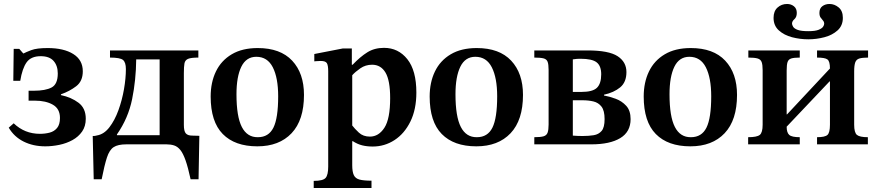

<svg xmlns="http://www.w3.org/2000/svg" viewBox="-20 -727 4418 967"><path d="M208 10Q147 10 99 -14Q51 -38 24 -84L49 -106Q104 -53 181 -53Q207 -53 230 -59Q253 -65 267.5 -82.5Q282 -100 282 -133Q282 -179 246.5 -199.5Q211 -220 156 -220H124V-270H150Q209 -270 240 -286.5Q271 -303 271 -357Q271 -396 250 -420Q229 -444 185 -444Q136 -444 114 -413Q92 -382 82 -320H47L49 -481H77L97 -458H99Q110 -464 137.5 -474.5Q165 -485 220 -485Q301 -485 349 -455Q397 -425 397 -368Q397 -318 363.5 -292.5Q330 -267 287 -252V-248Q339 -237 375.5 -209.5Q412 -182 412 -129Q412 -91 393.5 -64.5Q375 -38 345 -21.5Q315 -5 279 2.5Q243 10 208 10Z M492 176H452L447 -42Q453 -42 458 -42.5Q463 -43 469 -45Q504 -51 531 -86Q558 -121 576.5 -172Q595 -223 604.5 -278Q614 -333 614 -379Q614 -413 599.5 -425Q585 -437 534 -437V-473H979V-437Q942 -437 927 -430.5Q912 -424 909 -407.5Q906 -391 906 -359Q906 -358 906 -357V-98Q906 -66 916 -55Q926 -44 948 -44L984 -43L980 176H940Q927 116 914.5 80.5Q902 45 888 28Q874 11 857 5.5Q840 0 819 0H616Q574 0 552.5 14Q531 28 518.5 66.5Q506 105 492 176ZM569 -50V-46H784V-428H666Q665 -324 645.5 -228Q626 -132 569 -50Z M1276 10Q1163 10 1102 -52Q1041 -114 1041 -241Q1041 -312 1067.5 -367Q1094 -422 1147 -453.5Q1200 -485 1278 -485Q1392 -485 1451.5 -421.5Q1511 -358 1511 -249Q1511 -122 1448.5 -56Q1386 10 1276 10ZM1279 -36Q1333 -36 1357 -84Q1381 -132 1381 -242Q1381 -335 1354 -388Q1327 -441 1271 -441Q1220 -441 1195.5 -391Q1171 -341 1171 -252Q1171 -140 1198 -87.5Q1225 -35 1279 -36Z M1851 220H1560V184Q1607 184 1620 169Q1633 154 1633 112V-368Q1633 -397 1626.5 -408.5Q1620 -420 1595 -420Q1585 -420 1574 -419Q1563 -418 1563 -418V-455L1707 -483H1752V-401H1756Q1794 -441 1830 -463.5Q1866 -486 1914 -486Q1986 -486 2031.5 -429Q2077 -372 2077 -261Q2077 -176 2047 -115Q2017 -54 1967 -21.5Q1917 11 1857 11Q1828 11 1804 5Q1780 -1 1757 -16H1754V105Q1754 138 1762 155Q1770 172 1791 177.5Q1812 183 1851 183ZM1843 -39Q1887 -39 1916 -83.5Q1945 -128 1945 -233Q1945 -322 1921.5 -361.5Q1898 -401 1854 -401Q1821 -401 1795 -383Q1769 -365 1754 -348V-95Q1766 -79 1787.5 -59Q1809 -39 1843 -39Z M2379 10Q2266 10 2205 -52Q2144 -114 2144 -241Q2144 -312 2170.5 -367Q2197 -422 2250 -453.5Q2303 -485 2381 -485Q2495 -485 2554.5 -421.5Q2614 -358 2614 -249Q2614 -122 2551.5 -56Q2489 10 2379 10ZM2382 -36Q2436 -36 2460 -84Q2484 -132 2484 -242Q2484 -335 2457 -388Q2430 -441 2374 -441Q2323 -441 2298.5 -391Q2274 -341 2274 -252Q2274 -140 2301 -87.5Q2328 -35 2382 -36Z M2958 0H2671V-36Q2702 -36 2717.5 -40.5Q2733 -45 2738 -59Q2743 -73 2743 -100V-375Q2743 -403 2738 -416Q2733 -429 2717.5 -433Q2702 -437 2671 -437V-473H2939Q3046 -473 3090.5 -444Q3135 -415 3135 -364Q3135 -313 3103.5 -287Q3072 -261 3022 -250V-246Q3050 -241 3081 -229.5Q3112 -218 3134 -194Q3156 -170 3156 -127Q3156 -63 3104 -31.5Q3052 0 2958 0ZM2914 -42Q2945 -42 2970 -46Q2995 -50 3010 -67.5Q3025 -85 3025 -127Q3025 -170 3009.5 -190Q2994 -210 2969 -216Q2944 -222 2914 -222H2865V-44Q2889 -42 2914 -42ZM2865 -428V-264H2908Q2965 -264 2986.5 -285Q3008 -306 3008 -353Q3008 -395 2985 -413Q2962 -431 2904 -431Q2896 -431 2886 -430.5Q2876 -430 2865 -428Z M3457 10Q3344 10 3283 -52Q3222 -114 3222 -241Q3222 -312 3248.5 -367Q3275 -422 3328 -453.5Q3381 -485 3459 -485Q3573 -485 3632.5 -421.5Q3692 -358 3692 -249Q3692 -122 3629.5 -56Q3567 10 3457 10ZM3460 -36Q3514 -36 3538 -84Q3562 -132 3562 -242Q3562 -335 3535 -388Q3508 -441 3452 -441Q3401 -441 3376.5 -391Q3352 -341 3352 -252Q3352 -140 3379 -87.5Q3406 -35 3460 -36Z M4008 0H3748V-36Q3792 -36 3806.5 -47.5Q3821 -59 3821 -99V-374Q3821 -401 3816 -414.5Q3811 -428 3795.5 -432.5Q3780 -437 3749 -437V-473H4008V-437Q3979 -437 3965 -432.5Q3951 -428 3946.5 -414.5Q3942 -401 3942 -372V-151H3944L4160 -382Q4160 -418 4147.5 -427.5Q4135 -437 4095 -437V-473H4352V-437Q4324 -437 4308.5 -432.5Q4293 -428 4287.5 -413Q4282 -398 4282 -367V-99Q4282 -59 4296 -47.5Q4310 -36 4351 -36V0H4095V-36Q4135 -36 4147.5 -47.5Q4160 -59 4160 -99V-317H4158L3942 -89Q3942 -59 3955 -47.5Q3968 -36 4008 -36ZM4051 -529Q4009 -529 3969 -539.5Q3929 -550 3902.5 -574Q3876 -598 3876 -637Q3876 -671 3896 -689Q3916 -707 3944 -707Q3964 -707 3978.5 -695.5Q3993 -684 3993 -662Q3993 -641 3981 -630.5Q3969 -620 3969 -608Q3969 -602 3974.5 -592.5Q3980 -583 3997.5 -576.5Q4015 -570 4051 -570Q4086 -570 4103 -577Q4120 -584 4125.5 -592.5Q4131 -601 4131 -607Q4131 -617 4125 -623.5Q4119 -630 4113 -638.5Q4107 -647 4107 -662Q4107 -685 4122 -696Q4137 -707 4158 -707Q4183 -707 4204 -689.5Q4225 -672 4225 -637Q4225 -598 4198.5 -574Q4172 -550 4132 -539.5Q4092 -529 4051 -529Z"/></svg>

Font: STIX Two Text SemiBold
Style: Regular
Weight: 600
Designer: Ross Mills, John Hudson & Paul Hanslow, Tiro Typeworks Ltd; with prior portions MicroPress Inc., and Coen Hoffman.
Foundry: Tiro Typeworks Ltd
Version: Version 2.13 b171